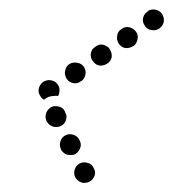

<svg xmlns="http://www.w3.org/2000/svg" viewBox="-20 -374 375 416"><path d="M149 17Q152 20 156 21Q160 23 165 22Q169 22 173 20Q177 18 180 15Q183 11 185 7Q186 3 186 -2Q185 -6 183 -10Q179 -19 170 -21Q161 -24 153 -20Q145 -16 142 -7Q139 2 143 10Q145 14 149 17ZM118 -43Q121 -40 125 -39Q130 -38 134 -38Q139 -38 143 -40Q151 -45 154 -54Q157 -62 152 -71Q148 -79 139 -82Q130 -85 122 -81Q114 -77 111 -68Q108 -59 112 -51V-50Q114 -46 118 -43ZM94 -100Q103 -97 112 -101Q120 -105 123 -114Q126 -123 121 -131V-132Q119 -136 116 -139Q112 -142 108 -143Q104 -144 99 -144Q95 -144 91 -142Q83 -137 80 -129Q77 -120 81 -111Q86 -103 94 -100ZM64 -182Q66 -191 74 -197Q78 -199 82 -200Q86 -201 91 -200Q95 -199 99 -197Q103 -194 105 -191Q109 -185 109 -179Q109 -172 106 -166Q101 -167 97 -166Q88 -166 81 -162Q78 -160 75 -158Q73 -160 71 -161Q69 -163 68 -165Q62 -173 64 -182ZM124 -229Q122 -225 121 -220Q120 -216 121 -212Q122 -207 124 -204Q129 -196 138 -194Q148 -192 155 -198H156Q163 -203 165 -212Q167 -221 162 -229Q156 -237 147 -238Q138 -240 130 -235Q126 -232 124 -229ZM180 -267Q178 -263 177 -259Q176 -254 177 -250Q178 -245 181 -242Q186 -234 195 -232Q204 -231 212 -236Q220 -241 222 -250Q223 -259 218 -267Q216 -271 212 -273Q208 -276 204 -277Q199 -278 195 -277Q191 -276 187 -273Q183 -270 180 -267ZM234 -297Q232 -288 237 -280Q242 -272 251 -270Q261 -269 268 -274H269Q276 -279 278 -289Q280 -298 275 -305Q269 -313 260 -315Q251 -317 243 -311Q235 -306 234 -297ZM290 -335Q288 -326 294 -318Q299 -310 308 -309Q317 -307 325 -312Q333 -318 335 -327Q336 -336 331 -344Q326 -351 317 -353Q308 -355 300 -350V-349Q292 -344 290 -335Z"/></svg>

Font: FRB American Cursive Guidelines Dotted Extrabold
Style: Bold Italic
Weight: 800
Italic angle: -25°
Version: Version 2.0;Modular Font Editor K font №1